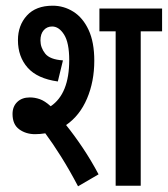

<svg xmlns="http://www.w3.org/2000/svg" viewBox="-20 -652 589 674"><path d="M103 -181Q71 -181 47.5 -198Q24 -215 24 -252Q24 -278 40.5 -294Q57 -310 85 -310Q102 -310 119.5 -304Q137 -298 158 -279Q223 -323 223 -441Q223 -502 205 -530.5Q187 -559 163 -559Q145 -559 133.5 -546Q122 -533 122 -510Q122 -485 138.5 -464Q155 -443 201 -440L183 -366Q111 -376 77 -414.5Q43 -453 43 -511Q43 -563 74.5 -597.5Q106 -632 165 -632Q204 -632 237.5 -611Q271 -590 291 -547Q311 -504 311 -439Q311 -366 285.5 -306Q260 -246 212 -213Q241 -177 270.5 -133Q300 -89 326 -40L254 2Q224 -55 194.5 -102Q165 -149 139 -184Q121 -181 103 -181ZM474 -542V0H386V-542H329V-622H549V-542Z"/></svg>

Font: Noto Sans ExtraCondensed Medium
Style: Regular
Weight: 500
Width: 2
Designer: Monotype Design Team
Foundry: Monotype Imaging Inc.
Version: Version 2.013; ttfautohint (v1.8.4.7-5d5b)